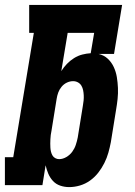

<svg xmlns="http://www.w3.org/2000/svg" viewBox="-31 -755 551 783"><path d="M251 8Q232 8 214.5 2Q197 -4 185 -17Q173 -30 166 -46.5Q159 -63 155 -81L142 0H-11V-114H23L107 -621H88V-735H467L434 -535H371Q393 -530 408.5 -515.5Q424 -501 433 -481.5Q442 -462 445.5 -440.5Q449 -419 450 -396.5Q451 -374 448.5 -351Q446 -328 442 -305L421 -175Q417 -154 411 -132.5Q405 -111 394.5 -90Q384 -69 369.5 -50.5Q355 -32 336 -18.5Q317 -5 295 1.5Q273 8 251 8ZM219 -465Q229 -481 242 -494.5Q255 -508 271 -518Q287 -528 304.5 -532.5Q322 -537 339 -538L353 -621H245ZM210 -106Q225 -106 239.5 -114.5Q254 -123 263.5 -136Q273 -149 278 -164Q283 -179 286 -194L307 -324Q309 -335 310 -345.5Q311 -356 310.5 -366.5Q310 -377 308 -387Q306 -397 301 -405.5Q296 -414 287 -419Q278 -424 267 -424Q254 -424 241.5 -418Q229 -412 220 -401Q211 -390 206.5 -377.5Q202 -365 200 -352L179 -222Q177 -213 176 -204.5Q175 -196 174.5 -187Q174 -178 174 -169.5Q174 -161 174.5 -152.5Q175 -144 177 -136Q179 -128 183 -121Q187 -114 194.5 -110Q202 -106 210 -106Z"/></svg>

Font: Iosevka Slab Heavy Oblique
Style: Regular
Weight: 900
Italic angle: -9°
Monospace: yes
Designer: Belleve Invis
Foundry: Belleve Invis
Version: Version 11.1.1; ttfautohint (v1.8.3)